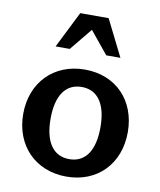

<svg xmlns="http://www.w3.org/2000/svg" viewBox="-88 -850 779 933"><g transform="rotate(10 302.0 -383.0)"><path d="M179 -250C179 -365 223 -428 302 -428C381 -428 425 -365 425 -250C425 -135 381 -72 302 -72C223 -72 179 -135 179 -250ZM44 -250C44 -94 150 14 303 14C455 14 560 -93 560 -250C560 -406 456 -514 303 -514C150 -514 44 -406 44 -250ZM212 -600 302 -710 392 -600H462L372 -780H232L142 -600Z"/></g></svg>

Font: Perun
Style: Bold
Weight: 700
Foundry: Copyright (c) Stefan Peev, Context Ltd, 2016
Version: Version 1.089